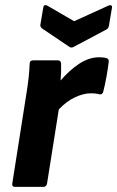

<svg xmlns="http://www.w3.org/2000/svg" viewBox="-20 -731 458 751"><path d="M39 0Q26 0 28 -13L84 -369Q89 -400 92 -427.5Q95 -455 96 -482Q96 -495 110 -495H206Q218 -495 219 -482Q220 -452 217 -416Q251 -456 289.5 -481.5Q328 -507 368 -507Q389 -507 398 -503Q407 -500 405 -487Q402 -462 396.5 -431Q391 -400 384 -373Q381 -360 369 -362Q362 -364 354 -365Q346 -366 334 -366Q307 -366 273.5 -350.5Q240 -335 210 -303L164 -13Q161 0 150 0ZM404 -709Q410 -712 414.5 -710Q419 -708 418 -701L406 -630Q404 -619 395 -615L269 -548Q259 -542 251 -548L147 -618Q136 -625 138 -635L149 -700Q151 -716 165 -709L270 -648Z"/></svg>

Font: Sofia Sans ExtraBold
Style: Italic
Weight: 800
Italic angle: -9°
Designer: Botio Nikoltchev, Ani Petrova
Foundry: lettersoup
Version: Version 4.100; ttfautohint (v1.8.4.7-5d5b)